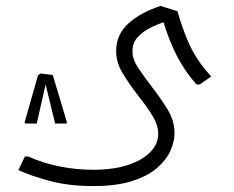

<svg xmlns="http://www.w3.org/2000/svg" viewBox="-20 -428 789 648"><path d="M294 200Q211 200 145.5 182Q80 164 42 146L64 100H75Q123 122 180 133.5Q237 145 294 145Q362 145 411 129Q460 113 487 85.5Q514 58 514 23Q514 -4 497.5 -32.5Q481 -61 448 -103Q414 -147 393 -182.5Q372 -218 372 -256Q372 -311 413 -348.5Q454 -386 522 -408L579 -390Q594 -338 610 -299Q626 -260 646 -229.5Q666 -199 693 -170L654 -143H643Q606 -185 579.5 -234.5Q553 -284 532 -353Q514 -347 489 -335Q464 -323 445.5 -303.5Q427 -284 427 -255Q427 -228 446 -199.5Q465 -171 491 -137Q520 -100 544.5 -60.5Q569 -21 569 22Q569 49 555.5 80Q542 111 510.5 138.5Q479 166 426 183Q373 200 294 200ZM116 -180 158 -175 206 -15 204 -11H166L132 -151L136 -152L104 -11H65L63 -15L108 -173Z"/></svg>

Font: Fustat Light
Style: Regular
Weight: 300
Designer: Mohamed Gaber, Khaled Hosny, Laura Garcia Mut
Foundry: Kief Type Foundry, Alif Type Foundry, Hard Type Foundry
Version: Version 1.007